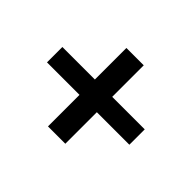

<svg xmlns="http://www.w3.org/2000/svg" viewBox="-96 -706 689 689"><g transform="rotate(45 248.0 -362.0)"><path d="M39 -323V-401H204V-561H292V-401H457V-323H292V-163H204V-323Z"/></g></svg>

Font: Domine SemiBold
Style: Regular
Weight: 600
Designer: Pablo Impallari, Rodrigo Fuenzalida, Brenda Gallo
Foundry: Pablo Impallari, Rodrigo Fuenzalida, Brenda Gallo
Version: Version 2.000